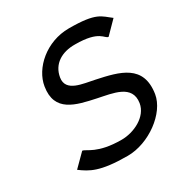

<svg xmlns="http://www.w3.org/2000/svg" viewBox="-144 -702 787 825"><g transform="rotate(-30 249.5 -289.5)"><path d="M95 -426C76 -309 171 -289 265 -269C335 -254 426 -245 413 -160C403 -97 328 -62 268 -62C147 -62 116 -104 97 -106L37 -46C79 -15 118 11 256 11C361 11 476 -73 490 -160C511 -295 407 -319 299 -342C245 -354 161 -359 172 -426C182 -487 233 -518 299 -517C420 -517 421 -474 440 -473L499 -533C457 -564 448 -590 310 -590C198 -590 108 -509 95 -426Z"/></g></svg>

Font: Charger Pro
Style: Obl
Weight: 400
Designer: Jasper
Foundry: Cannot Into Space Fonts
Version: Version 1.09